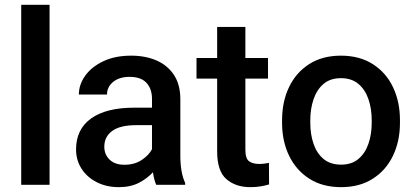

<svg xmlns="http://www.w3.org/2000/svg" viewBox="-20 -770 1725 800"><path d="M186.5 -750V0H68.4V-750Z M630.9 0Q622.1 -19.5 617.2 -52.2Q594.2 -26.9 559.1 -8.5Q523.9 9.8 475.6 9.8Q423.8 9.8 383.3 -10.7Q342.8 -31.2 319.8 -66.9Q296.9 -102.5 296.9 -147.5Q296.9 -231.4 359.6 -276.4Q422.4 -321.3 538.1 -321.3H613.3V-357.9Q613.3 -399.9 590.3 -424.8Q567.4 -449.7 520 -449.7Q477.1 -449.7 451.4 -428.7Q425.8 -407.7 425.8 -376H308.6Q308.6 -418 335.4 -455.1Q362.3 -492.2 411.1 -515.1Q460 -538.1 526.4 -538.1Q585.9 -538.1 632.1 -518.1Q678.2 -498 704.8 -457.8Q731.4 -417.5 731.4 -356.9V-122.1Q731.4 -50.3 751.5 -7.8V0ZM498.5 -83.5Q540.5 -83.5 570.6 -103.5Q600.6 -123.5 613.3 -148.4V-248.5H546.9Q481 -248.5 447.8 -224.6Q414.6 -200.7 414.6 -158.7Q414.6 -126.5 436.5 -105Q458.5 -83.5 498.5 -83.5Z M1096.7 -528.3V-442.4H1002.4V-146Q1002.4 -108.9 1018.1 -97.9Q1033.7 -86.9 1059.1 -86.9Q1071.3 -86.9 1082.5 -88.4Q1093.8 -89.8 1100.6 -91.3L1101.1 -1.5Q1086.4 2.9 1067.1 6.3Q1047.9 9.8 1022.9 9.8Q961.9 9.8 923.3 -23.7Q884.8 -57.1 884.8 -138.7V-442.4H798.8V-528.3H884.8V-657.7H1002.4V-528.3Z M1155.3 -258.3V-269.5Q1155.3 -346.2 1184.3 -407Q1213.4 -467.8 1268.3 -502.9Q1323.2 -538.1 1400.4 -538.1Q1478 -538.1 1533.2 -502.9Q1588.4 -467.8 1617.4 -407Q1646.5 -346.2 1646.5 -269.5V-258.3Q1646.5 -181.6 1617.4 -121.1Q1588.4 -60.5 1533.4 -25.4Q1478.5 9.8 1401.4 9.8Q1323.7 9.8 1268.8 -25.4Q1213.9 -60.5 1184.6 -121.1Q1155.3 -181.6 1155.3 -258.3ZM1272.9 -269.5V-258.3Q1272.9 -210.4 1286.4 -170.9Q1299.8 -131.3 1328.1 -107.7Q1356.4 -84 1401.4 -84Q1445.3 -84 1473.4 -107.7Q1501.5 -131.3 1515.1 -170.9Q1528.8 -210.4 1528.8 -258.3V-269.5Q1528.8 -316.4 1515.4 -356.2Q1502 -396 1473.6 -420.2Q1445.3 -444.3 1400.4 -444.3Q1356 -444.3 1327.9 -420.2Q1299.8 -396 1286.4 -356.2Q1272.9 -316.4 1272.9 -269.5Z"/></svg>

Font: Vazirmatn RD UI Medium
Style: Regular
Weight: 500
Designer: Saber Rastikerdar
Foundry: Saber Rastikerdar
Version: Version 33.003